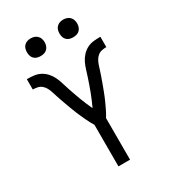

<svg xmlns="http://www.w3.org/2000/svg" viewBox="-224 -1062 1048 1176"><g transform="rotate(-30 300.0 -474.0)"><path d="M259 0V-294Q250 -308 242.5 -322.5Q235 -337 228 -352Q221 -367 214 -382Q207 -397 201 -412Q195 -427 189 -442.5Q183 -458 177.5 -473Q172 -488 166.5 -503.5Q161 -519 155.5 -534.5Q150 -550 145 -566Q140 -582 135 -597.5Q130 -613 122 -627.5Q114 -642 101.5 -652.5Q89 -663 72.5 -666.5Q56 -670 40 -670V-743Q64 -743 88 -740.5Q112 -738 133.5 -727Q155 -716 171.5 -698Q188 -680 198.5 -658.5Q209 -637 216 -613.5Q223 -590 230.5 -567.5Q238 -545 246 -522Q254 -499 262.5 -476.5Q271 -454 280.5 -432Q290 -410 300 -388Q310 -410 319.5 -432Q329 -454 337.5 -476.5Q346 -499 354 -522Q362 -545 369.5 -567.5Q377 -590 384 -613.5Q391 -637 401.5 -658.5Q412 -680 428.5 -698Q445 -716 466.5 -727Q488 -738 512 -740.5Q536 -743 560 -743V-670Q544 -670 527.5 -666.5Q511 -663 498.5 -652.5Q486 -642 478 -627.5Q470 -613 465 -597.5Q460 -582 455 -566Q450 -550 444.5 -534.5Q439 -519 433.5 -503.5Q428 -488 422.5 -473Q417 -458 411 -442.5Q405 -427 399 -412Q393 -397 386 -382Q379 -367 372 -352Q365 -337 357.5 -322.5Q350 -308 341 -294V0ZM415 -823Q402 -823 390 -826.5Q378 -830 369 -839Q360 -848 356.5 -860Q353 -872 353 -885Q353 -898 356.5 -910Q360 -922 369 -931Q378 -940 390 -944Q402 -948 415 -948Q428 -948 440 -944Q452 -940 461 -931Q470 -922 474 -910Q478 -898 478 -885Q478 -872 474 -860Q470 -848 461 -839Q452 -830 440 -826.5Q428 -823 415 -823ZM185 -823Q172 -823 160 -826.5Q148 -830 139 -839Q130 -848 126.5 -860Q123 -872 123 -885Q123 -898 126.5 -910Q130 -922 139 -931Q148 -940 160 -944Q172 -948 185 -948Q198 -948 210 -944Q222 -940 231 -931Q240 -922 244 -910Q248 -898 248 -885Q248 -872 244 -860Q240 -848 231 -839Q222 -830 210 -826.5Q198 -823 185 -823Z"/></g></svg>

Font: R Plex Mono
Style: Regular
Weight: 400
Monospace: yes
Designer: Belleve Invis
Foundry: Belleve Invis
Version: Version 31.8.0